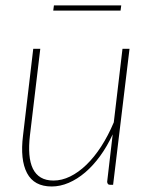

<svg xmlns="http://www.w3.org/2000/svg" viewBox="-20 -670 549 696"><path d="M449.5 -493 390 0H379.5Q373.5 0 371 -3.5Q368.5 -7 368.5 -11.5L388.5 -183Q368.5 -139.5 343 -104.5Q317.5 -69.5 288.8 -45Q260 -20.5 229 -7.2Q198 6 167.5 6Q103.5 6 78 -42.5Q52.5 -91 63.5 -179L100.5 -493H126L88.5 -179Q84 -140 86.5 -109.8Q89 -79.5 99.2 -58.5Q109.5 -37.5 128 -26.5Q146.5 -15.5 174 -15.5Q204 -15.5 234.2 -30.2Q264.5 -45 293 -72.5Q321.5 -100 346.8 -139Q372 -178 392.5 -226.5L424 -493ZM175.5 -650.5H419.5L417 -631.5H173Z"/></svg>

Font: Lato ExtraLight
Style: Italic
Weight: 275
Italic angle: -7°
Designer: Lukasz Dziedzic with Adam Twardoch and Botio Nikoltchev
Foundry: tyPoland Lukasz Dziedzic
Version: Version 2.015; 2015-08-06; http://www.latofonts.com/